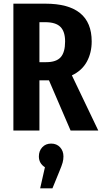

<svg xmlns="http://www.w3.org/2000/svg" viewBox="-20 -712 556 1047"><path d="M365 0 247 -274H238H195V0H53V-692H227Q480 -692 480 -486Q480 -424 453.5 -375.5Q427 -327 372 -301L516 0ZM335 -486Q335 -540 309.5 -565.5Q284 -591 226 -591H195V-373H232Q287 -373 311 -400Q335 -427 335 -486ZM326 141Q326 158 321.5 174.5Q317 191 304 222L266 315H199L225 200Q192 179 192 141Q192 111 210.5 91Q229 71 259 71Q289 71 307.5 91Q326 111 326 141Z"/></svg>

Font: Fira Sans Extra Condensed SemiBold
Style: Regular
Weight: 600
Width: 1
Designer: Carrois Corporate & Edenspiekermann AG
Foundry: Carrois Corporate GbR & Edenspiekermann AG
Version: Version 4.203